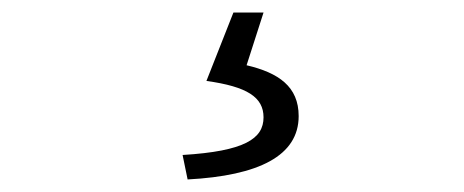

<svg xmlns="http://www.w3.org/2000/svg" viewBox="-20 -28 740 306"><path d="M271 219 279 258C393 252 456 220 456 157C456 110 424 88 373 76L400 -8H352L309 101C374 110 400 127 400 159C400 193 370 213 271 219Z"/></svg>

Font: Kawkab Mono Light
Style: Regular
Weight: 300
Monospace: yes
Designer: Abdullah Arif
Foundry: Abdullah Arif
Version: Version 1.000;PS 000.500;hotconv 1.0.88;makeotf.lib2.5.64775